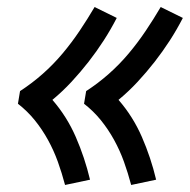

<svg xmlns="http://www.w3.org/2000/svg" viewBox="-20 -617 540 546"><path d="M353 -91Q344 -125 332.5 -157Q321 -189 304.5 -219Q288 -249 267 -275Q246 -301 219 -322L225 -358Q259 -380 289.5 -407Q320 -434 346 -465Q372 -496 394.5 -529.5Q417 -563 437 -597L500 -566Q483 -533 463 -502Q443 -471 420 -441.5Q397 -412 371.5 -384.5Q346 -357 317 -333Q358 -286 383.5 -227.5Q409 -169 424 -106ZM165 -91Q156 -125 144.5 -157Q133 -189 116.5 -219Q100 -249 79 -275Q58 -301 31 -322L37 -358Q71 -380 101.5 -407Q132 -434 158 -465Q184 -496 206.5 -529.5Q229 -563 249 -597L312 -566Q295 -533 275 -502Q255 -471 232 -441.5Q209 -412 183.5 -384.5Q158 -357 129 -333Q170 -286 195.5 -227.5Q221 -169 236 -106Z"/></svg>

Font: Iosevka Medium Oblique
Style: Regular
Weight: 500
Italic angle: -9°
Monospace: yes
Designer: Belleve Invis
Foundry: Belleve Invis
Version: Version 32.5.0; ttfautohint (v1.8.4)